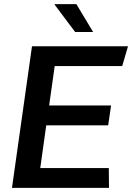

<svg xmlns="http://www.w3.org/2000/svg" viewBox="-20 -910 640 930"><path d="M38 0 135 -686H600L572 -590H245L218 -399H518L504 -303H204L175 -96H507L508 0ZM344 -755 245 -887V-890H350L431 -755Z"/></svg>

Font: Chivo Medium Medium
Style: Italic
Weight: 500
Italic angle: -8.05°
Version: Version 2.002